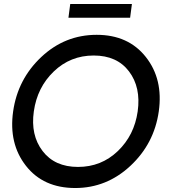

<svg xmlns="http://www.w3.org/2000/svg" viewBox="-20 -935 863 965"><path d="M333 -915H643L634 -846H324ZM358 10Q198 10 110.5 -101.5Q23 -213 46 -375Q69 -537 187.5 -648.5Q306 -760 466 -760Q625 -760 713 -648.5Q801 -537 778 -375Q755 -213 635.5 -101.5Q516 10 358 10ZM672 -375Q689 -496 628.5 -576Q568 -656 451 -656Q334 -656 250.5 -576Q167 -496 150 -375Q133 -256 194 -176Q255 -96 372 -96Q489 -96 572 -175.5Q655 -255 672 -375Z"/></svg>

Font: Oakes Grotesk Medium
Style: Italic
Weight: 500
Italic angle: -8°
Designer: Samuel Oakes
Foundry: Samuel Oakes
Version: Version 1.000;PS 001.000;hotconv 1.0.88;makeotf.lib2.5.64775